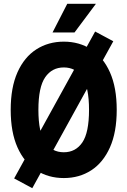

<svg xmlns="http://www.w3.org/2000/svg" viewBox="-20 -920 667 1005"><path d="M36 -345Q36 -462 71.5 -541.5Q107 -621 170 -661.5Q233 -702 314 -702Q395 -702 457.5 -661.5Q520 -621 555.5 -541.5Q591 -462 591 -345Q591 -228 555.5 -148.5Q520 -69 457.5 -28.5Q395 12 314 12Q233 12 170 -28.5Q107 -69 71.5 -148.5Q36 -228 36 -345ZM181 -345Q181 -226 216.5 -174.5Q252 -123 314 -123Q376 -123 411 -174.5Q446 -226 446 -345Q446 -464 411 -515.5Q376 -567 314 -567Q252 -567 216.5 -515.5Q181 -464 181 -345ZM54 14 478 -755 573 -704 149 65ZM255 -750 332 -900H482L370 -750Z"/></svg>

Font: Radio Canada Condensed
Style: Bold
Weight: 700
Width: 3
Designer: Charles Daoud, Etienne Aubert Bonn, Alexandre Saumier Demers, Jacques Le Bailly
Foundry: Radio-Canada
Version: Version 2.104; ttfautohint (v1.8.4.7-5d5b);gftools[0.9.28.de